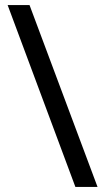

<svg xmlns="http://www.w3.org/2000/svg" viewBox="-20 -734 412 754"><path d="M96 -714 363 0H276L10 -714Z"/></svg>

Font: Noto Sans Khojki
Style: Regular
Weight: 400
Designer: Monotype Design Team
Foundry: Monotype Imaging Inc.
Version: Version 2.003; ttfautohint (v1.8.4.7-5d5b)